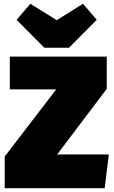

<svg xmlns="http://www.w3.org/2000/svg" viewBox="-20 -998 605 1018"><path d="M420 -978 281 -891 141 -978 68 -893 215 -745H346L493 -893ZM546 -698H32V-524H278L5 -168V0H535L557 -179H283L546 -527Z"/></svg>

Font: Fira Sans Ultra
Style: Regular
Weight: 950
Designer: Carrois Corporate & Edenspiekermann AG
Foundry: Carrois Corporate GbR & Edenspiekermann AG
Version: Version 4.203;PS 004.203;hotconv 1.0.88;makeotf.lib2.5.64775